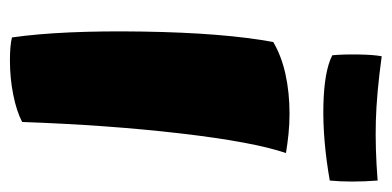

<svg xmlns="http://www.w3.org/2000/svg" viewBox="-216 -540 770 377"><g transform="rotate(90 168.5 -352.0)"><path d="M63 -504Q90 -520 126 -528Q162 -536 204 -536Q224 -536 243.5 -534Q263 -532 281 -529Q259 -464 242.5 -322Q226 -180 220 -11Q199 0 166.5 6.5Q134 13 99 13Q84 13 73 12Q62 11 54 9Q40 -89 42.5 -248Q45 -407 63 -504ZM335 -615Q255 -601 187.5 -602.5Q120 -604 89 -620Q87 -641 87.5 -671.5Q88 -702 91 -717Q164 -707 218 -705.5Q272 -704 335 -709Q337 -683 337 -659Q337 -635 335 -615Z"/></g></svg>

Font: Atma
Style: Bold
Weight: 700
Designer: Gregori Vincens, Jeremie Hornus, Riccardo Olocco, Yoann Minet.
Foundry: black foundry
Version: Version 1.102;PS 1.100;hotconv 1.0.86;makeotf.lib2.5.63406